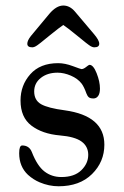

<svg xmlns="http://www.w3.org/2000/svg" viewBox="-20 -649 438 680"><path d="M157.7 -524.9Q149.9 -518.6 139.9 -510.5Q129.9 -502.4 124.5 -498Q119.1 -493.7 113 -489.3Q106.9 -484.9 102.5 -483.2Q98.1 -481.4 94.2 -481.4Q76.7 -481.4 76.7 -494.1Q76.7 -505.4 89.4 -521.5L154.8 -600.1Q179.7 -629.4 204.1 -629.4Q227.1 -629.4 245.1 -608.4L312 -529.3Q331.5 -506.8 331.5 -494.1Q331.5 -481.4 314 -481.4Q310.1 -481.4 305.7 -483.2Q301.3 -484.9 295.2 -489.3Q289.1 -493.7 283.7 -498Q278.3 -502.4 268.3 -510.5Q258.3 -518.6 250.5 -524.9Q218.8 -550.8 204.1 -560.5Q189.5 -550.8 157.7 -524.9ZM92.8 -110.4Q111.8 -61.5 137.5 -41.7Q163.1 -22 197.3 -22Q243.2 -22 267.8 -45.9Q292.5 -69.8 292.5 -100.6Q292.5 -130.4 268.8 -147.7Q245.1 -165 191.9 -169.4Q129.9 -174.8 91.3 -204.1Q52.7 -233.4 52.7 -293Q52.7 -347.2 87.4 -386.2Q122.1 -425.3 186 -425.3Q210 -425.3 238 -414.8Q266.1 -404.3 268.6 -404.3Q275.9 -404.3 285.2 -411.9Q294.4 -419.4 296.9 -419.4Q310.5 -419.4 322.3 -389.6Q334 -359.9 334 -335.4Q334 -317.9 327.6 -309.1Q321.3 -300.3 311 -300.3Q299.8 -300.3 294.7 -304.4Q289.6 -308.6 286.1 -317.9Q277.8 -341.3 269 -353Q255.4 -370.6 231 -381.1Q206.5 -391.6 183.6 -391.6Q147.9 -391.6 124.5 -373Q101.1 -354.5 101.1 -325.2Q101.1 -293.9 125.5 -280Q149.9 -266.1 209.5 -258.3Q349.6 -238.8 349.6 -136.7Q349.6 -75.7 305.9 -32.5Q262.2 10.7 187.5 10.7Q153.3 10.7 120.1 -3.4Q98.1 -12.7 79.1 -29.8Q47.9 -59.1 47.9 -106.4Q47.9 -133.8 58.6 -133.8Q83.5 -133.8 92.8 -110.4Z"/></svg>

Font: Cooper*
Style: Regular
Weight: 400
Designer: Owen Earl
Foundry: indestructible type*
Version: Version 0.001